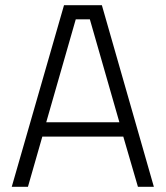

<svg xmlns="http://www.w3.org/2000/svg" viewBox="-20 -715 634 735"><path d="M25 0 225 -695H370L569 0H508L452 -192H142L87 0ZM270 -641 157 -247H437L324 -641Z"/></svg>

Font: Titillium Web[RUS by Daymarius]
Style: Regular
Weight: 300
Designer: Cyrillization by Daymarius
Foundry: Cyrillization by Daymarius
Version: Version 1.002 September 12, 2018